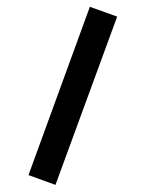

<svg xmlns="http://www.w3.org/2000/svg" viewBox="-20 -363 421 556"><path d="M62.5 144 240.2 -343.3 319.3 -314.9 140.6 172.4Z"/></svg>

Font: Nika
Style: Regular
Weight: 400
Designer: Mohammad Saleh Souzanchi
Foundry: http://font-store.ir
Version: Version:1.0.0;RFB:1.2.5;Building:2016-05-25 11:08:22.297533